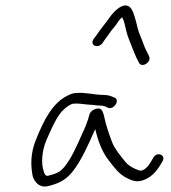

<svg xmlns="http://www.w3.org/2000/svg" viewBox="-20 -736 626 702"><path d="M399.3 -379C386 -384.5 376.8 -389 356.9 -389C326.2 -389 290.6 -399.1 258.8 -396C249.4 -396 238.6 -392.7 226.1 -386C171.1 -358.6 140.3 -296.4 113 -229C90.1 -175.6 92.2 -127.6 99.8 -91C106.7 -71.4 122.2 -49.1 153.4 -55C191.7 -64 218.8 -75.7 244 -107C277.6 -148.1 304 -209.6 328.2 -264C338.6 -220.1 352.3 -182 378 -149C397.7 -123.9 411.3 -104.4 436.3 -89C453 -80.8 472.5 -67.6 499.9 -76C526.6 -83.7 547.7 -103.3 563.8 -129L574.5 -147C587.3 -170.3 553.3 -182.6 540.9 -160L530.2 -142C520.8 -126.9 503.2 -105.6 485.9 -114C468.3 -120.4 452.6 -128.3 440.2 -142C424.8 -161 398.2 -192.5 389.1 -218C379.8 -243 367.9 -276.7 362.4 -303C359.9 -316.3 356.5 -326.3 352.3 -333C343 -347.5 311.8 -334.9 307.3 -318C301.1 -294.1 291.9 -270.2 281 -248C261.9 -204.4 241.3 -157.1 214.8 -125C201.9 -109.8 193.4 -105.3 175.9 -99L154.4 -93C144.8 -93 141.7 -102.3 139.8 -110C130.4 -136.8 131.9 -180.4 149.4 -223C167.7 -263.3 187.1 -313.2 215.6 -338C224.4 -345 238.7 -357 249.5 -357C264.6 -358.8 285 -355 297.8 -354L323.2 -352C331.6 -350.7 339 -350 345.7 -350C359.1 -350 366.8 -346.5 374.6 -342C395.8 -333.2 420 -369 399.3 -379ZM354.5 -578 361.1 -588C375 -606.3 385.9 -624.1 401 -641C409.2 -651.8 416.5 -665.2 426.4 -673C430.4 -665.7 433.3 -658.7 434.8 -652C438.2 -638 438.2 -638 442 -622C444.8 -610 448.9 -597.7 454.3 -585C465 -558.5 475.5 -528.7 487.9 -507C497.3 -486 534.1 -507.9 525.6 -529C522.6 -535.7 519.3 -543 515.9 -549C507.8 -563.1 499.9 -590 492.1 -607C479.1 -637.4 477.4 -672.1 462.4 -700C441.8 -737.4 402 -701.6 382.9 -675C366.2 -650.9 346.7 -628.9 330.3 -604L322.6 -594C306.6 -570.8 336.5 -556.5 354.5 -578Z"/></svg>

Font: Just Breathe
Style: Obl5
Weight: 400
Foundry: Cannot Into Space Fonts
Version: Version 0.72